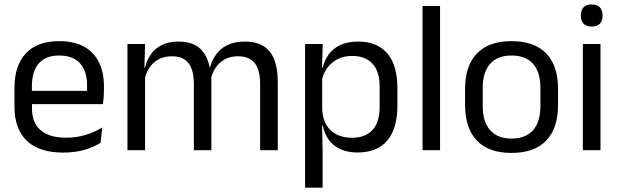

<svg xmlns="http://www.w3.org/2000/svg" viewBox="-20 -690 2846 882"><path d="M271 11Q159.5 11 103 -43.5Q46.5 -98 46.5 -199.5V-286.5Q46.5 -389.5 99 -445.2Q151.5 -501 252.5 -501Q320.5 -501 366 -475.8Q411.5 -450.5 434.5 -404Q457.5 -357.5 457.5 -293V-275Q457.5 -259 456.2 -243Q455 -227 453 -211.5H378.5Q379.5 -235.5 379.8 -257Q380 -278.5 380 -296.5Q380 -341 365.8 -371.8Q351.5 -402.5 323.2 -418.8Q295 -435 252.5 -435Q189.5 -435 158 -398.5Q126.5 -362 126.5 -294V-247.5L127 -237.5V-191Q127 -160.5 136 -136Q145 -111.5 164.2 -93.8Q183.5 -76 213.2 -66.8Q243 -57.5 284 -57.5Q331.5 -57.5 372.5 -70Q413.5 -82.5 449.5 -104L442 -34Q409.5 -13.5 366.5 -1.2Q323.5 11 271 11ZM89 -211.5V-272.5H436V-211.5Z M1175 0V-305.5Q1175 -344 1165.2 -372.2Q1155.5 -400.5 1133.2 -416Q1111 -431.5 1073.5 -431.5Q1038 -431.5 1012 -417Q986 -402.5 970 -378.2Q954 -354 947.5 -323L935 -380.5H945Q953 -412 972 -439Q991 -466 1023.5 -482.5Q1056 -499 1104 -499Q1158.5 -499 1191.8 -477.5Q1225 -456 1240.5 -414.8Q1256 -373.5 1256 -314.5V0ZM565.5 0V-488H646.5L643 -371L646.5 -366V0ZM870.5 0V-305.5Q870.5 -344 860.8 -372.2Q851 -400.5 829 -416Q807 -431.5 769.5 -431.5Q733.5 -431.5 707.5 -417Q681.5 -402.5 665.5 -377.8Q649.5 -353 643 -321.5L628 -379H646Q653.5 -412 672 -439.2Q690.5 -466.5 722.2 -482.8Q754 -499 799.5 -499Q867 -499 902.2 -464Q937.5 -429 946.5 -362Q949 -352 950 -340.2Q951 -328.5 951 -317V0Z M1622 10.5Q1577 10.5 1544 -4.5Q1511 -19.5 1490.5 -47.5Q1470 -75.5 1463 -112.5H1436.5L1460 -188.5Q1462 -144.5 1479.8 -115.2Q1497.5 -86 1528 -71.5Q1558.5 -57 1597 -57Q1658.5 -57 1691.2 -93Q1724 -129 1724 -198.5V-292Q1724 -361 1691.5 -397Q1659 -433 1597 -433Q1560 -433 1531.5 -418.5Q1503 -404 1484.2 -379Q1465.5 -354 1458.5 -322L1438.5 -378.5H1462Q1470 -412 1489.2 -439.2Q1508.5 -466.5 1542.2 -482.8Q1576 -499 1625.5 -499Q1713.5 -499 1759.5 -444.2Q1805.5 -389.5 1805.5 -285.5V-204.5Q1805.5 -99.5 1759.2 -44.5Q1713 10.5 1622 10.5ZM1381.5 172V-488H1462.5L1459 -370.5L1460 -345.5V-140L1459.5 -123.5L1462 13.5V172Z M1921 0V-662.5H2001.5V0Z M2330 12.5Q2225 12.5 2170.8 -44.2Q2116.5 -101 2116.5 -207.5V-282Q2116.5 -388 2171 -444.5Q2225.5 -501 2330 -501Q2435 -501 2489.2 -444.5Q2543.5 -388 2543.5 -282V-207.5Q2543.5 -101 2489.2 -44.2Q2435 12.5 2330 12.5ZM2330 -53.5Q2395 -53.5 2428.8 -92Q2462.5 -130.5 2462.5 -203V-286.5Q2462.5 -358.5 2428.8 -396.8Q2395 -435 2330 -435Q2265.5 -435 2231.5 -396.8Q2197.5 -358.5 2197.5 -286.5V-203Q2197.5 -130.5 2231.5 -92Q2265.5 -53.5 2330 -53.5Z M2657.5 0V-488H2738.5V0ZM2698 -568Q2673 -568 2660.8 -581.2Q2648.5 -594.5 2648.5 -617.5V-620Q2648.5 -643.5 2660.8 -656.5Q2673 -669.5 2698 -669.5Q2723 -669.5 2735.5 -656.5Q2748 -643.5 2748 -620V-617.5Q2748 -594 2735.5 -581Q2723 -568 2698 -568Z"/></svg>

Font: Anek Gurmukhi
Style: Regular
Weight: 400
Designer: Sarang Kulkarni (Gurmukhi), Yesha Goshar (Latin)
Foundry: Ek Type
Version: Version 1.003